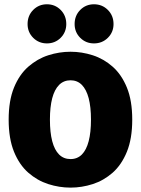

<svg xmlns="http://www.w3.org/2000/svg" viewBox="-20 -867 659 898"><path d="M310 10.5Q257 10.5 205.8 -6Q154.5 -22.5 112.5 -59.2Q70.5 -96 45.5 -157.2Q20.5 -218.5 20.5 -307.5Q20.5 -396.5 45.5 -457.5Q70.5 -518.5 112.5 -555.2Q154.5 -592 205.8 -608.5Q257 -625 310 -625Q362.5 -625 413.8 -608.5Q465 -592 506.8 -555.2Q548.5 -518.5 573.5 -457.5Q598.5 -396.5 598.5 -307.5Q598.5 -218.5 573.5 -157.2Q548.5 -96 506.8 -59.2Q465 -22.5 413.8 -6Q362.5 10.5 310 10.5ZM310 -123Q341.5 -123 362.8 -144.2Q384 -165.5 394.8 -206.8Q405.5 -248 405.5 -307.5Q405.5 -366.5 394.8 -407.5Q384 -448.5 362.8 -470Q341.5 -491.5 310 -491.5Q278 -491.5 256.5 -470Q235 -448.5 224.2 -407.5Q213.5 -366.5 213.5 -307.5Q213.5 -248 224.2 -206.8Q235 -165.5 256.5 -144.2Q278 -123 310 -123ZM199.5 -664Q161.5 -664 135.2 -690.2Q109 -716.5 109 -754.5Q109 -794 135.2 -820.5Q161.5 -847 199.5 -847Q237.5 -847 263.8 -820.5Q290 -794 290 -754.5Q290 -716.5 263.8 -690.2Q237.5 -664 199.5 -664ZM419.5 -664Q381.5 -664 355.2 -690.2Q329 -716.5 329 -754.5Q329 -794 355.2 -820.5Q381.5 -847 419.5 -847Q458 -847 484.5 -820.5Q511 -794 511 -754.5Q511 -716.5 484.5 -690.2Q458 -664 419.5 -664Z"/></svg>

Font: Sono ExtraLight Monospace ExtraBold
Style: Regular
Weight: 800
Version: Version 2.112